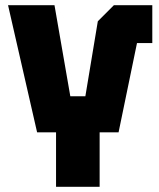

<svg xmlns="http://www.w3.org/2000/svg" viewBox="-20 -720 614 740"><path d="M196 0V-210H123L11 -700H190L251 -349H309L357 -638L419 -700H567V-554H508L437 -210H364V0Z"/></svg>

Font: Tektur SemiCondensed
Style: Bold
Weight: 700
Width: 4
Designer: Adam Jagosz
Foundry: Adam Jagosz
Version: Version 1.005;gftools[0.9.30]